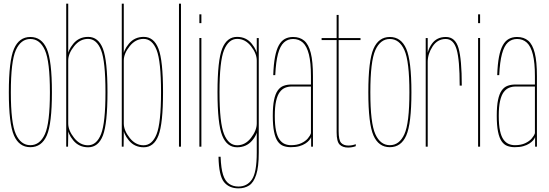

<svg xmlns="http://www.w3.org/2000/svg" viewBox="-20 -805 3012 1054"><path d="M146.5 3Q208.5 3 236.8 -61.2Q265 -125.5 265 -298.5Q265 -472 236.8 -537Q208.5 -602 146.5 -602Q85 -602 56.8 -537Q28.5 -472 28.5 -298.5Q28.5 -125.5 56.8 -61.2Q85 3 146.5 3ZM146.5 -8Q94.5 -8 67 -68.5Q39.5 -129 39.5 -298.5Q39.5 -468.5 67 -529.8Q94.5 -591 146.5 -591Q199 -591 226.5 -529.8Q254 -468.5 254 -298.5Q254 -129 226.5 -68.5Q199 -8 146.5 -8Z M343.5 0H353.5L354.5 -66V-785H343.5ZM464 3.5Q520 3.5 545 -61.5Q570 -126.5 570 -299Q570 -472.5 545 -537.5Q520 -602.5 464 -602.5Q413.5 -602.5 382.5 -565Q351.5 -527.5 351.5 -493.5L354.5 -472.5Q354.5 -511 386.8 -551.2Q419 -591.5 463 -591.5Q510.5 -591.5 534.8 -530Q559 -468.5 559 -299Q559 -130.5 534.8 -69Q510.5 -7.5 463 -7.5Q419 -7.5 386.8 -48.2Q354.5 -89 354.5 -127.5L351.5 -105.5Q351.5 -71.5 382.5 -34Q413.5 3.5 464 3.5Z M648.5 0H658.5L659.5 -66V-785H648.5ZM769 3.5Q825 3.5 850 -61.5Q875 -126.5 875 -299Q875 -472.5 850 -537.5Q825 -602.5 769 -602.5Q718.5 -602.5 687.5 -565Q656.5 -527.5 656.5 -493.5L659.5 -472.5Q659.5 -511 691.8 -551.2Q724 -591.5 768 -591.5Q815.5 -591.5 839.8 -530Q864 -468.5 864 -299Q864 -130.5 839.8 -69Q815.5 -7.5 768 -7.5Q724 -7.5 691.8 -48.2Q659.5 -89 659.5 -127.5L656.5 -105.5Q656.5 -71.5 687.5 -34Q718.5 3.5 769 3.5Z M962.5 0H973.5V-785H962.5Z M1074.5 0H1085.5V-596.5H1074.5ZM1074.5 -726.5V-678H1085.5V-726.5Z M1289 229Q1323 229 1347.8 213Q1372.5 197 1386.5 154.2Q1400.5 111.5 1400.5 33.5V-596H1389.5V-504V32.5Q1389.5 141.5 1363 180.2Q1336.5 219 1289 219Q1259.5 219 1237.8 204.2Q1216 189.5 1204.8 155.2Q1193.5 121 1191 55.5H1179.5Q1181.5 160 1209.8 194.5Q1238 229 1289 229ZM1281.5 3.5Q1331.5 3.5 1362.8 -31.8Q1394 -67 1394 -105.5L1389.5 -127.5Q1389.5 -89 1358 -48.2Q1326.5 -7.5 1282 -7.5Q1235 -7.5 1210 -68.5Q1185 -129.5 1185 -299Q1185 -469.5 1210 -530.5Q1235 -591.5 1282 -591.5Q1326.5 -591.5 1358 -551.2Q1389.5 -511 1389.5 -472.5L1392.5 -493.5Q1392.5 -527.5 1362 -565Q1331.5 -602.5 1281.5 -602.5Q1225.5 -602.5 1199.8 -538.2Q1174 -474 1174 -299Q1174 -125 1199.8 -60.8Q1225.5 3.5 1281.5 3.5Z M1576.5 3Q1603.5 3 1623 -2.5Q1642.5 -8 1656 -16.8Q1669.5 -25.5 1677.2 -34.8Q1685 -44 1688 -52.5V0H1698V-386.5Q1698 -467.5 1686 -514.5Q1674 -561.5 1650 -581.8Q1626 -602 1589 -602Q1563.5 -602 1544 -591.5Q1524.5 -581 1511 -557Q1497.5 -533 1489.8 -492.8Q1482 -452.5 1480 -392.5H1491Q1494.5 -466 1506.2 -509.5Q1518 -553 1538.8 -572Q1559.5 -591 1589 -591Q1621 -591 1642.8 -571Q1664.5 -551 1675.8 -506Q1687 -461 1687 -386V-341H1579Q1556 -341 1537 -334Q1518 -327 1504.8 -308.5Q1491.5 -290 1484.5 -256.5Q1477.5 -223 1477.5 -169.5Q1477.5 -115.5 1484.5 -81.5Q1491.5 -47.5 1504.5 -29Q1517.5 -10.5 1535.8 -3.8Q1554 3 1576.5 3ZM1577.5 -8Q1559 -8 1543 -14.8Q1527 -21.5 1514.5 -38.8Q1502 -56 1495.2 -87.5Q1488.5 -119 1488.5 -169.5Q1488.5 -219 1495.8 -250.8Q1503 -282.5 1515.8 -299.5Q1528.5 -316.5 1545.2 -323.2Q1562 -330 1581 -330H1687V-74Q1683 -60.5 1669.8 -45Q1656.5 -29.5 1633.5 -18.8Q1610.5 -8 1577.5 -8Z M1890.5 5Q1913 5 1933 -2.5V-13.5Q1913 -6 1892.5 -6Q1866 -6 1852.5 -21Q1839 -36 1839 -85.5V-585H1959V-596H1839V-723H1828V-596H1745.5V-585H1828V-78.5Q1828 -27 1844.8 -11Q1861.5 5 1890.5 5Z M2120 3Q2182 3 2210.2 -61.2Q2238.5 -125.5 2238.5 -298.5Q2238.5 -472 2210.2 -537Q2182 -602 2120 -602Q2058.5 -602 2030.2 -537Q2002 -472 2002 -298.5Q2002 -125.5 2030.2 -61.2Q2058.5 3 2120 3ZM2120 -8Q2068 -8 2040.5 -68.5Q2013 -129 2013 -298.5Q2013 -468.5 2040.5 -529.8Q2068 -591 2120 -591Q2172.5 -591 2200 -529.8Q2227.5 -468.5 2227.5 -298.5Q2227.5 -129 2200 -68.5Q2172.5 -8 2120 -8Z M2503.5 -335H2515Q2515 -479 2497.2 -540.5Q2479.5 -602 2427.5 -602Q2377.5 -602 2350.8 -564.5Q2324 -527 2324 -481.5L2328 -466Q2328 -509 2354.8 -550Q2381.5 -591 2427 -591Q2469.5 -591 2486.5 -534Q2503.5 -477 2503.5 -335ZM2317 0H2328V-503.5V-596H2317Z M2604.5 0H2615.5V-596.5H2604.5ZM2604.5 -726.5V-678H2615.5V-726.5Z M2806 3Q2833 3 2852.5 -2.5Q2872 -8 2885.5 -16.8Q2899 -25.5 2906.8 -34.8Q2914.5 -44 2917.5 -52.5V0H2927.5V-386.5Q2927.5 -467.5 2915.5 -514.5Q2903.5 -561.5 2879.5 -581.8Q2855.5 -602 2818.5 -602Q2793 -602 2773.5 -591.5Q2754 -581 2740.5 -557Q2727 -533 2719.2 -492.8Q2711.5 -452.5 2709.5 -392.5H2720.5Q2724 -466 2735.8 -509.5Q2747.5 -553 2768.2 -572Q2789 -591 2818.5 -591Q2850.5 -591 2872.2 -571Q2894 -551 2905.2 -506Q2916.5 -461 2916.5 -386V-341H2808.5Q2785.5 -341 2766.5 -334Q2747.5 -327 2734.2 -308.5Q2721 -290 2714 -256.5Q2707 -223 2707 -169.5Q2707 -115.5 2714 -81.5Q2721 -47.5 2734 -29Q2747 -10.5 2765.2 -3.8Q2783.5 3 2806 3ZM2807 -8Q2788.5 -8 2772.5 -14.8Q2756.5 -21.5 2744 -38.8Q2731.5 -56 2724.8 -87.5Q2718 -119 2718 -169.5Q2718 -219 2725.2 -250.8Q2732.5 -282.5 2745.2 -299.5Q2758 -316.5 2774.8 -323.2Q2791.5 -330 2810.5 -330H2916.5V-74Q2912.5 -60.5 2899.2 -45Q2886 -29.5 2863 -18.8Q2840 -8 2807 -8Z"/></svg>

Font: Anybody Thin Condensed
Style: Regular
Weight: 100
Width: 3
Version: Version 1.113;gftools[0.9.25]